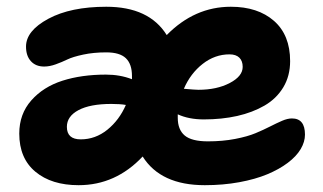

<svg xmlns="http://www.w3.org/2000/svg" viewBox="-20 -539 957 569"><path d="M212.9 9.8Q132.8 9.8 85 -30Q37.1 -69.8 37.1 -143.1Q37.1 -201.2 72.8 -241.5Q108.4 -281.7 165 -299.8Q221.7 -317.9 293.9 -317.9Q335.9 -317.9 371.1 -304.2V-314Q371.1 -349.1 353 -366.5Q335 -383.8 294.9 -383.8Q257.3 -383.8 226.6 -377.2Q195.8 -370.6 179.7 -362.8Q163.6 -355 145.3 -348.4Q127 -341.8 110.8 -341.8Q85.9 -341.8 71.5 -357.7Q57.1 -373.5 57.1 -400.9Q57.1 -447.8 123.3 -483.4Q189.5 -519 294.9 -519Q421.9 -519 474.1 -435.1Q556.6 -519 664.1 -519Q744.1 -519 792 -477.1Q839.8 -435.1 839.8 -357.9Q839.8 -314 819.6 -280.3Q799.3 -246.6 763.9 -226.1Q728.5 -205.6 682.9 -195.3Q637.2 -185.1 584 -185.1Q539.6 -185.1 506.8 -200.2V-189.9Q506.8 -154.8 527.3 -137.5Q547.9 -120.1 596.2 -120.1Q639.6 -120.1 676.5 -127.2Q713.4 -134.3 737.3 -144.3Q761.2 -154.3 780.3 -164.1Q799.3 -173.8 815.7 -180.9Q832 -188 845.2 -188Q883.8 -188 883.8 -140.1Q883.8 -118.7 871.1 -97.2Q858.4 -75.7 832.8 -56.4Q807.1 -37.1 772 -22.5Q736.8 -7.8 689 1Q641.1 9.8 586.9 9.8Q456.1 9.8 402.8 -75.2Q322.8 9.8 212.9 9.8ZM660.2 -377.9Q616.7 -377.9 580.6 -349.6Q544.4 -321.3 524.9 -275.9Q558.6 -272.9 567.9 -272.9Q622.6 -272.9 660.9 -293Q699.2 -313 699.2 -340.8Q699.2 -358.4 689.2 -368.2Q679.2 -377.9 660.2 -377.9ZM178.2 -163.1Q178.2 -126 219.2 -126Q262.7 -126 298.1 -154.5Q333.5 -183.1 353 -228Q336.4 -231 310.1 -231Q247.1 -231 212.6 -212.6Q178.2 -194.3 178.2 -163.1Z"/></svg>

Font: Shantell Sans Irregular
Style: Bold
Weight: 700
Designer: Stephen Nixon, Anya Danilova, Shantell Martin
Foundry: Arrow Type
Version: Version 1.006;[9816181b4]